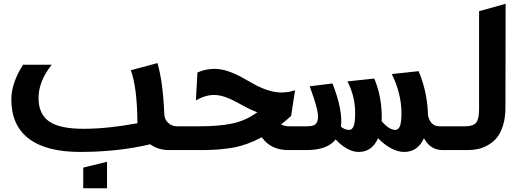

<svg xmlns="http://www.w3.org/2000/svg" viewBox="-20 -795 2748 1017"><path d="M102.1 -452.1H253.9Q184.1 -364.7 184.1 -275.9Q184.1 -190.9 240 -151.9Q295.9 -112.8 421.9 -112.8Q549.3 -112.8 708 -142.1Q706.5 -333.5 672.9 -422.9L814 -460.9Q842.8 -363.8 850.1 -193.8Q850.1 -164.6 869.4 -145.3Q888.7 -126 918 -126H1017.1V0H876Q817.4 0 775.9 -30.8Q604 9.8 404.8 9.8Q225.6 9.8 132.8 -60.5Q40 -130.9 40 -268.1Q40 -355 102.1 -452.1ZM420.9 202.1V92.8L546.9 62V202.1Z M929.7 -126H1038.6Q1139.6 -126 1210.7 -140.9Q1281.7 -155.8 1342.8 -200.2Q1314.9 -210.4 1281 -228.3Q1247.1 -246.1 1223.6 -259Q1200.2 -272 1170.4 -282Q1140.6 -292 1113.8 -292Q1067.4 -292 1017.6 -263.2L1025.9 -411.1Q1069.3 -430.2 1115.7 -430.2Q1151.9 -430.2 1189.5 -417.2Q1227.1 -404.3 1259.8 -386Q1292.5 -367.7 1325.2 -349.4Q1357.9 -331.1 1395.8 -318.1Q1433.6 -305.2 1469.7 -305.2Q1508.3 -305.2 1543 -316.9L1522 -181.2Q1500 -160.2 1468.8 -136.2Q1485.4 -126 1513.7 -126H1604V0H1507.8Q1414.1 0 1366.7 -67.9Q1290 -26.9 1216.3 -13.4Q1142.6 0 1049.8 0H929.7Z M1534.2 -126H1603.5Q1631.3 -126 1644.8 -132.6Q1658.2 -139.2 1663.1 -160.6Q1668 -182.1 1657.2 -224.6Q1646.5 -267.1 1620.6 -337.9L1741.2 -353Q1797.4 -209 1785.6 -124Q1806.6 -106.9 1829.6 -106.9Q1845.2 -106.9 1853.3 -127Q1861.3 -147 1861.3 -195.8Q1861.3 -285.2 1820.3 -363.8L1962.4 -378.9Q1997.1 -297.4 2001.5 -200.2Q2002.9 -175.8 2001.5 -152.8Q2041.5 -106.9 2074.2 -106.9Q2090.3 -106.9 2098.4 -127Q2106.4 -147 2106.4 -195.8Q2106.4 -299.3 2055.2 -402.8L2197.3 -418Q2240.7 -316.4 2246.6 -200.2V-186Q2258.8 -126 2308.6 -126H2391.6V0H2326.2Q2258.8 0 2225.6 -63Q2192.9 9.8 2120.6 9.8Q2086.9 9.8 2050.5 -10Q2014.2 -29.8 1982.4 -63Q1951.2 9.8 1879.4 9.8Q1849.1 9.8 1816.9 -8.5Q1784.7 -26.9 1758.3 -56.2V-57.1Q1714.8 0 1602.5 0H1534.2Z M2517.6 -735.8 2658.2 -774.9 2657.2 -225.1Q2657.2 -171.9 2644.5 -130.9Q2631.8 -89.8 2611.8 -65.7Q2591.8 -41.5 2564.2 -26.1Q2536.6 -10.7 2510.5 -5.4Q2484.4 0 2455.6 0H2329.6V-126H2442.4Q2486.3 -126 2502 -145.3Q2517.6 -164.6 2517.6 -215.8Z"/></svg>

Font: LT Superior
Style: Bold
Weight: 400
Designer: Daniel Lyons
Foundry: LyonsType
Version: Version 1.000